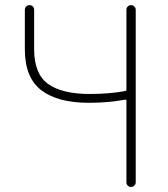

<svg xmlns="http://www.w3.org/2000/svg" viewBox="-20 -746 671 766"><path d="M484.4 -18.6V-344.7Q484.4 -348.6 479.5 -348.6Q413.1 -335.9 334 -335.9Q210 -335.9 144.5 -386.2Q79.1 -436.5 79.1 -549.8V-707Q79.1 -714.8 84.5 -720.2Q89.8 -725.6 97.7 -725.6Q105.5 -725.6 110.8 -720.2Q116.2 -714.8 116.2 -707V-549.8Q116.2 -451.2 171.9 -411.1Q227.5 -371.1 337.9 -371.1Q416 -371.1 479.5 -382.8Q484.4 -383.8 484.4 -388.7V-707Q484.4 -714.8 489.7 -720.2Q495.1 -725.6 502.4 -725.6Q509.8 -725.6 515.6 -720.2Q521.5 -714.8 521.5 -707V-18.6Q521.5 -10.7 515.6 -5.4Q509.8 0 502.4 0Q495.1 0 489.7 -5.4Q484.4 -10.7 484.4 -18.6Z"/></svg>

Font: Gen Jyuu Gothic ExtraLight
Style: Regular
Weight: 100
Designer: [Source Han Sans]
Ryoko NISHIZUKA  (kana & ideographs); Paul D. Hunt (Latin, Greek & Cyrillic); Wenlong ZHANG  (bopomofo
Version: Version 1.002.20150607